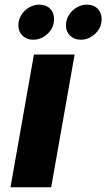

<svg xmlns="http://www.w3.org/2000/svg" viewBox="-20 -787 447 807"><path d="M24.1 0 122.6 -557.9H293.7L195.1 0ZM119.3 -620Q92.6 -620 74.9 -636.9Q57.2 -653.8 57.2 -679.6Q57.2 -703.8 69.6 -723.8Q82 -743.8 102.2 -755.6Q122.4 -767.5 145.1 -767.5Q173.4 -767.5 190.3 -750.6Q207.2 -733.7 207.2 -706.8Q207.2 -671 180.5 -645.5Q153.7 -620 119.3 -620ZM319.3 -620Q292.6 -620 274.9 -636.9Q257.2 -653.8 257.2 -679.6Q257.2 -703.8 269.6 -723.8Q282 -743.8 302.2 -755.6Q322.4 -767.5 345.1 -767.5Q373.4 -767.5 390.3 -750.6Q407.2 -733.7 407.2 -706.8Q407.2 -671 380.5 -645.5Q353.7 -620 319.3 -620Z"/></svg>

Font: Poppins Variable
Style: Italic
Weight: 100
Italic angle: -10°
Designer: Jonny Pinhorn
Foundry: Indian Type Foundry
Version: Version 6.000